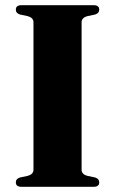

<svg xmlns="http://www.w3.org/2000/svg" viewBox="-20 -720 444 740"><path d="M294.5 -65.5Q294.5 -48 318 -42L346.5 -36Q362.5 -31 362.5 -17Q362.5 0 340.5 0H63Q41 0 41 -17Q41 -31 57 -36L85.5 -42Q109 -48 109 -65.5V-634.5Q109 -652 85.5 -658L57 -664Q41 -669 41 -683Q41 -700 63 -700H340.5Q362.5 -700 362.5 -683Q362.5 -669 346.5 -664L318 -658Q294.5 -652 294.5 -634.5Z"/></svg>

Font: Fraunces 72pt S000
Style: Bold
Weight: 700
Version: Version 1.000; ttfautohint (v1.8.3)